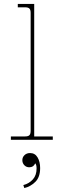

<svg xmlns="http://www.w3.org/2000/svg" viewBox="-20 -707 322 971"><path d="M35 0V-17H107Q123 -17 129 -23.5Q135 -30 135 -45V-642Q135 -657 129 -663.5Q123 -670 107 -670H70V-687H153V-17H247V0ZM132 67Q157 67 170 89Q183 111 183 143Q183 189 158.5 213Q134 237 103 244L98 229Q128 221 146.5 200Q165 179 165 145Q165 126 158 119Q150 139 128 139Q113 139 103 128.5Q93 118 93 103Q93 88 104 77.5Q115 67 132 67Z"/></svg>

Font: Grandiflora One
Style: Regular
Weight: 400
Designer: Haesung Cho
Foundry: JAMO
Version: Version 1.000; ttfautohint (v1.8.4.7-5d5b);gftools[0.9.28]